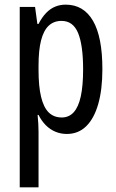

<svg xmlns="http://www.w3.org/2000/svg" viewBox="-20 -567 501 827"><path d="M65 240V-537H131L141 -464H146Q161 -493 179 -511.5Q197 -530 218 -538.5Q239 -547 263 -547Q340 -547 380.5 -477.5Q421 -408 421 -269Q421 -181 403 -118.5Q385 -56 351 -23Q317 10 268 10Q242 10 219 0.5Q196 -9 177.5 -27.5Q159 -46 146 -72H142Q144 -51 145 -33Q146 -15 146 0V240ZM246 -61Q277 -61 297.5 -83.5Q318 -106 328 -152Q338 -198 338 -268Q338 -372 316.5 -424.5Q295 -477 245 -477Q212 -477 190 -456.5Q168 -436 157 -393.5Q146 -351 146 -285V-265Q146 -195 157 -149.5Q168 -104 190 -82.5Q212 -61 246 -61Z"/></svg>

Font: Noto Sans ExtraCondensed
Style: Regular
Weight: 400
Width: 2
Designer: Monotype Design Team
Foundry: Monotype Imaging Inc.
Version: Version 2.013